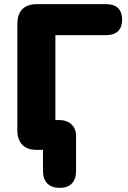

<svg xmlns="http://www.w3.org/2000/svg" viewBox="-20 -725 619 929"><path d="M269 184C320 184 348 155 348 102V-68C348 -113 317 -144 267 -144H248V-555H495C544 -555 571 -582 571 -630C571 -678 544 -705 495 -705H159C97 -705 64 -672 64 -610V-94C64 -34 97 0 156 0H188V102C188 155 217 184 269 184Z"/></svg>

Font: Nunito Black
Style: Regular
Weight: 900
Designer: Vernon Adams
Foundry: Vernon Adams
Version: Version 3.602